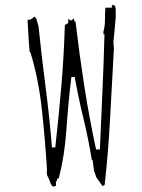

<svg xmlns="http://www.w3.org/2000/svg" viewBox="-20 -731 543 734"><path d="M422.4 -692.4Q422.4 -703.6 417.5 -711.4H407.7V-701.7H382.8Q381.3 -681.2 381.3 -656Q381.3 -630.9 375.5 -610.8V-600.1H379.4Q376.5 -490.2 371.6 -381.3L361.8 -159.7H357.4H347.2Q320.8 -282.2 302 -403.6Q283.2 -524.9 268.6 -648.9H265.1L262.2 -660.2L251 -651.9L241.2 -659.2L240.7 -643.1L228 -635.3Q224.1 -513.2 214.4 -399.9Q204.6 -286.6 191.4 -167.5H178.7Q168.5 -290.5 153.8 -402.3Q139.2 -514.2 127.4 -629.9Q120.6 -654.8 119.6 -657.7Q117.2 -662.6 115.5 -664.3Q113.8 -666 112.3 -667Q106 -663.6 101.3 -659.4Q96.7 -655.3 90.3 -655.3Q87.9 -655.3 85.4 -655.8V-653.3Q87.4 -622.1 88.9 -592.8Q90.3 -563.5 93.3 -532.7L96.7 -529.8Q127.4 -428.7 140.1 -312.3Q152.8 -195.8 159.7 -80.6L158.7 -76.7L159.7 -62Q166.5 -49.3 170.9 -36.9Q175.3 -24.4 182.1 -17.6L193.8 -20V-38.6H197.8V-46.4L205.1 -50.8Q227.1 -135.7 233.9 -236.1Q240.7 -336.4 252.9 -437H265.6Q280.8 -352.5 299.1 -277.6Q317.4 -202.6 331.1 -119.6H334L339.4 -78.1L348.6 -52.7L371.6 -20L379.9 -23.4Q394 -147 400.9 -279.5Q407.7 -412.1 415.5 -546.9L413.6 -568.4L422.4 -664.1Z"/></svg>

Font: Bakudai
Style: Light
Weight: 300
Version: Version 1.48